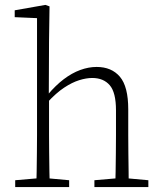

<svg xmlns="http://www.w3.org/2000/svg" viewBox="-20 -763 658 783"><path d="M42 0V-28L147 -37H163L262 -28V0ZM128 0Q129 -25 129.5 -62.5Q130 -100 130.5 -140Q131 -180 131 -212V-689L40 -693V-721L165 -743L182 -737L180 -599L179 -371L180 -362V-212Q180 -180 180.5 -140Q181 -100 181.5 -62.5Q182 -25 183 0ZM365 0V-28L470 -37H486L585 -28V0ZM450 0Q451 -25 451.5 -62Q452 -99 452.5 -139Q453 -179 453 -212V-313Q453 -386 427.5 -415.5Q402 -445 356 -445Q332 -445 303 -436Q274 -427 241.5 -405.5Q209 -384 173 -345L163 -377H175Q207 -415 240 -440Q273 -465 307 -477.5Q341 -490 374 -490Q435 -490 469 -450Q503 -410 503 -317V-212Q503 -179 503.5 -139Q504 -99 504.5 -62Q505 -25 505 0Z"/></svg>

Font: Source Serif 4 18pt Light
Style: Regular
Weight: 300
Designer: Frank Grießhammer
Foundry: Adobe Systems Incorporated
Version: Version 4.004;hotconv 1.0.116;makeotfexe 2.5.65601